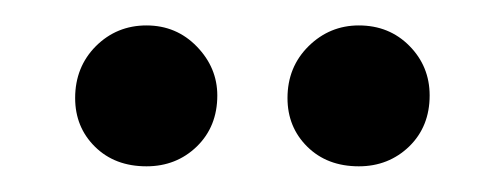

<svg xmlns="http://www.w3.org/2000/svg" viewBox="-20 -643 394 151"><path d="M95.2 -512.2Q70.3 -512.2 54.7 -527.6Q39.1 -543 39.1 -565.9Q39.1 -590.3 55.4 -606.7Q71.8 -623 95.2 -623Q118.7 -623 134.8 -606.4Q150.9 -589.8 150.9 -567.9Q150.9 -543.5 134.8 -527.8Q118.7 -512.2 95.2 -512.2ZM262.2 -512.2Q237.3 -512.2 221.7 -527.6Q206.1 -543 206.1 -565.9Q206.1 -590.3 222.7 -606.7Q239.3 -623 262.2 -623Q286.1 -623 302 -606.9Q317.9 -590.8 317.9 -567.9Q317.9 -543.5 301.8 -527.8Q285.6 -512.2 262.2 -512.2Z"/></svg>

Font: Junicode SmCond Medium
Style: Regular
Weight: 500
Width: 4
Designer: Peter S. Baker
Version: Version 2.206